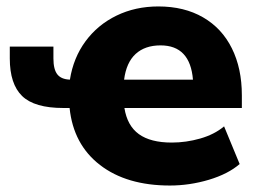

<svg xmlns="http://www.w3.org/2000/svg" viewBox="-20 -570 793 602"><path d="M198.2 -231.4H178.7Q87.9 -231.4 49.3 -269Q10.7 -306.6 10.7 -386.7V-423.8H147.5V-386.7Q147.5 -352.5 159.7 -336.9Q171.9 -321.3 199.2 -320.3Q210 -388.7 248 -440.4Q286.1 -492.2 345.2 -521Q404.3 -549.8 476.6 -549.8Q557.6 -549.8 616.7 -515.6Q675.8 -481.4 707 -418.5Q738.3 -355.5 738.3 -271.5V-231.4H370.1Q378.9 -175.8 415.5 -149.4Q452.1 -123 518.6 -123Q563.5 -123 607.9 -135.7Q652.3 -148.4 682.6 -173.8L731.4 -55.7Q695.3 -24.4 634.8 -6.3Q574.2 11.7 512.7 11.7Q377 11.7 293.5 -52.7Q210 -117.2 198.2 -231.4ZM585 -320.3Q576.2 -427.7 483.4 -427.7Q434.6 -427.7 405.3 -400.9Q376 -374 369.1 -320.3Z"/></svg>

Font: Min Sans Black
Style: Regular
Weight: 900
Designer: Jinseong-Kim, NotoSansCJK, Nunito
Foundry: Jinseong-Kim
Version: Version 1.000